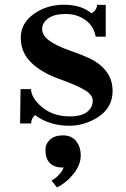

<svg xmlns="http://www.w3.org/2000/svg" viewBox="-20 -528 540 821"><path d="M130.4 -35.6Q114.7 -24.9 112.8 0H65.9L67.9 -147H112.8Q112.8 -109.4 159.9 -69.8Q207 -30.3 279.3 -30.3Q351.6 -30.3 371.1 -72.3Q376.5 -84.5 376.5 -97.7Q376.5 -122.1 343 -142.6Q309.6 -163.1 233.2 -190.4Q156.7 -217.8 112.8 -261Q68.8 -304.2 68.8 -366.5Q68.8 -428.7 124.5 -468.3Q180.2 -507.8 253.2 -507.8Q326.2 -507.8 370.6 -471.7Q384.3 -476.1 392.1 -493.2Q395 -499 395 -507.3H432.1V-371.1H389.2Q380.9 -417 345 -442.6Q309.1 -468.3 260.7 -468.3Q212.4 -468.3 186.3 -449.5Q160.2 -430.7 160.2 -403.8Q160.2 -377 190.2 -354.7Q220.2 -332.5 275.1 -313.2Q330.1 -293.9 361.3 -279.3Q461.4 -231 461.4 -139.4Q461.4 -47.9 358.9 -6.3Q318.8 9.8 277.3 9.8Q190.9 9.8 130.4 -35.6ZM174.3 112.3Q174.3 87.4 193.8 69.1Q213.4 50.8 249.3 50.8Q285.2 50.8 305.2 75Q325.2 99.1 325.2 137.5Q325.2 175.8 295.4 214.1Q265.6 252.4 223.6 273.4L200.2 244.1Q225.6 230.5 243.2 205.6Q249 197.3 252 188.5H250Q174.3 188.5 174.3 112.3Z"/></svg>

Font: Cantata One
Style: Regular
Weight: 400
Designer: Joana Maria Correia da Silva
Foundry: Joana Maria Correia da Silva
Version: Version 1.002